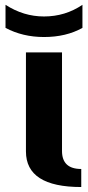

<svg xmlns="http://www.w3.org/2000/svg" viewBox="-20 -750 357 780"><path d="M310.1 9.8Q85.4 9.8 85.4 -134.8V-537.1H231.9V-136.7Q231.9 -63.5 310.1 -63.5ZM2.4 -730.5Q75.7 -683.1 158.7 -683.1Q245.1 -683.1 314.9 -730.5V-636.7Q248.5 -599.6 158.7 -599.6Q72.3 -599.6 2.4 -636.7Z"/></svg>

Font: Klaudia
Style: Bold
Weight: 700
Designer: Wojciech Kalinowski "wmk69" (wmk69@o2.pl)
Foundry: Wojciech Kalinowski "wmk69" (wmk69@o2.pl)
Version: Version 3.1.0; 2021-05-10